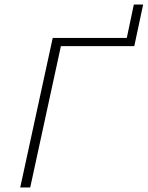

<svg xmlns="http://www.w3.org/2000/svg" viewBox="-20 -825 650 845"><path d="M571 -622H248L113 0H69L212 -658H538L569 -805H610Z"/></svg>

Font: Ysabeau Light
Style: Italic
Weight: 300
Italic angle: -12°
Designer: Christian Thalmann (Catharsis Fonts)
Version: Version 0.003